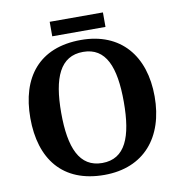

<svg xmlns="http://www.w3.org/2000/svg" viewBox="-92 -935 971 1030"><g transform="rotate(-10 393.5 -420.0)"><path d="M247 -771H537V-850H247ZM394 10C611 10 732 -137 732 -358C732 -580 611 -725 395 -725C166 -725 55 -580 55 -359C55 -137 166 10 394 10ZM394 -55C270 -55 223 -167 223 -358C223 -549 270 -660 395 -660C519 -660 564 -549 564 -358C564 -167 519 -55 394 -55Z"/></g></svg>

Font: Noto Serif Lao
Style: Bold
Weight: 700
Designer: Monotype Design Team
Foundry: Monotype Imaging Inc.
Version: Version 2.003